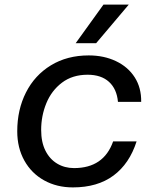

<svg xmlns="http://www.w3.org/2000/svg" viewBox="-20 -803 690 835"><path d="M55 -232Q55 -326 93 -401Q131 -476 201.5 -519Q272 -562 366 -562Q432 -562 484.5 -537Q537 -512 566 -466.5Q595 -421 594 -360H493Q488 -416 454 -447Q420 -478 361 -478Q295 -478 249.5 -443.5Q204 -409 181.5 -354Q159 -299 159 -238Q159 -185 177.5 -148Q196 -111 228.5 -91.5Q261 -72 302 -72Q431 -72 472 -188H574Q543 -91 473.5 -39.5Q404 12 297 12Q227 12 172 -18.5Q117 -49 86 -104.5Q55 -160 55 -232ZM430 -783H540L398 -615H309Z"/></svg>

Font: Azeret Mono
Style: Italic
Weight: 400
Italic angle: -12°
Designer: Martin Vácha
Foundry: Displaay
Version: Version 1.000; Glyphs 3.0.3, build 3074